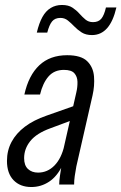

<svg xmlns="http://www.w3.org/2000/svg" viewBox="-20 -742 488 772"><path d="M218 0Q218 -14 221 -35Q224 -56 228 -80H221L287 -371Q292 -392 291.5 -413Q291 -434 279 -447.5Q267 -461 237 -461Q198 -461 175 -434.5Q152 -408 141 -362H78Q95 -439 138 -479.5Q181 -520 250 -520Q306 -520 330.5 -496Q355 -472 358 -434.5Q361 -397 352 -358L287 -73Q283 -52 280.5 -34Q278 -16 278 0ZM106 10Q61 10 34.5 -17.5Q8 -45 8 -95Q8 -137 26.5 -171.5Q45 -206 80 -232.5Q115 -259 167 -277L289 -320L276 -261L182 -226Q127 -206 102 -175Q77 -144 77 -106Q77 -77 92.5 -62.5Q108 -48 133 -48Q171 -48 199 -76.5Q227 -105 239 -158L231 -77Q210 -33 177.5 -11.5Q145 10 106 10ZM350 -601Q325 -601 308.5 -611.5Q292 -622 279 -635.5Q266 -649 253 -659.5Q240 -670 223 -670Q201 -670 189.5 -656Q178 -642 170 -611H128Q137 -649 150.5 -673.5Q164 -698 184 -710Q204 -722 229 -722Q255 -722 271 -711.5Q287 -701 299 -687.5Q311 -674 323.5 -663.5Q336 -653 354 -653Q376 -653 387.5 -667Q399 -681 406 -712H448Q435 -656 410.5 -628.5Q386 -601 350 -601Z"/></svg>

Font: Instrument Sans Condensed
Style: Italic
Weight: 400
Width: 3
Italic angle: -13°
Designer: Rodrigo Fuenzalida
Foundry: fragTYPE
Version: Version 1.000;gftools[0.9.28]